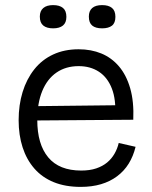

<svg xmlns="http://www.w3.org/2000/svg" viewBox="-20 -720 594 752"><path d="M296 12Q236 12 190.5 -6.5Q145 -25 114.5 -60Q84 -95 68.5 -143Q53 -191 53 -249Q53 -309 68.5 -359.5Q84 -410 114 -448Q144 -486 188 -506.5Q232 -527 288 -527Q337 -527 377 -510.5Q417 -494 446 -460Q475 -426 490 -374Q505 -322 502 -251L98 -248V-304L455 -308L431 -266Q435 -330 418 -373.5Q401 -417 367.5 -439Q334 -461 288 -461Q238 -461 201.5 -436Q165 -411 145.5 -363.5Q126 -316 126 -250Q126 -155 169 -103.5Q212 -52 298 -52Q332 -52 357 -60.5Q382 -69 399.5 -83.5Q417 -98 428.5 -118Q440 -138 445 -160L511 -145Q502 -108 484 -79Q466 -50 438.5 -29.5Q411 -9 375.5 1.5Q340 12 296 12ZM380 -609Q354 -609 341 -620Q328 -631 328 -655Q328 -677 341 -688.5Q354 -700 380 -700Q405 -700 418.5 -689Q432 -678 432 -654Q432 -630 418.5 -619.5Q405 -609 380 -609ZM188 -609Q163 -609 149.5 -620Q136 -631 136 -655Q136 -677 149.5 -688.5Q163 -700 188 -700Q213 -700 226.5 -689Q240 -678 240 -654Q240 -631 226.5 -620Q213 -609 188 -609Z"/></svg>

Font: Bricolage Grotesque 24pt Light
Style: Regular
Weight: 300
Designer: Mathieu Triay
Foundry: Atelier Triay
Version: Version 1.001;gftools[0.9.33.dev8+g029e19f]